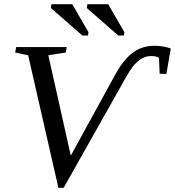

<svg xmlns="http://www.w3.org/2000/svg" viewBox="-20 -880 833 914"><path d="M772 -528 740 -529 737 -604Q724 -614 698 -613Q666 -613 637 -589Q609 -565 583 -518L283 14H258L114 -617L52 -630L57 -656H298L293 -630L210 -617L317 -139L532 -531Q570 -598 613 -630Q657 -662 715 -662Q758 -662 793 -649ZM543 -711 393 -842 396 -860H495L572 -727L570 -711ZM372 -711 222 -842 225 -860H324L401 -727L399 -711Z"/></svg>

Font: Libra Serif Modern
Style: Italic
Weight: 400
Italic angle: -12°
Designer: Stefan Peev, Context Ltd
Foundry: Stefan Peev, Context Ltd
Version: Version 1.000